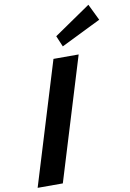

<svg xmlns="http://www.w3.org/2000/svg" viewBox="-121 -1258 897 1329"><g transform="rotate(-10 327.0 -593.5)"><path d="M341.1 -1011 373.6 -934 653.7 -1072 597.9 -1187ZM294.9 -860H471.9L209 0H32Z"/></g></svg>

Font: Hussar
Style: BdSuprConOblThree
Weight: 700
Foundry: Cannot Into Space Fonts
Version: Version 2.00